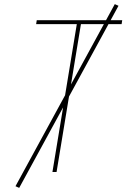

<svg xmlns="http://www.w3.org/2000/svg" viewBox="-20 -833 640 930"><path d="M234 0 352 -716H155L158 -735H572L569 -716H372L254 0ZM73 77 55 69 536 -813 554 -805Z"/></svg>

Font: Iosevka Thin Extended Oblique
Style: Regular
Weight: 100
Width: 7
Italic angle: -9°
Monospace: yes
Designer: Belleve Invis
Foundry: Belleve Invis
Version: Version 32.5.0; ttfautohint (v1.8.4)